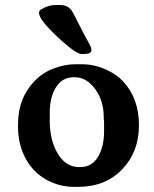

<svg xmlns="http://www.w3.org/2000/svg" viewBox="-20 -725 611 763"><path d="M177.7 -277.3V-245.1Q177.7 -167.5 209.7 -114.3Q241.7 -61 293.9 -61H298.8Q345.2 -61 369.4 -101.6Q393.6 -142.1 393.6 -203.6V-240.2L392.6 -250.5Q392.1 -255.9 392.1 -260.7Q392.1 -325.2 357.9 -371.6Q323.7 -418 276.9 -418H272Q228 -418 202.9 -378.9Q177.7 -339.8 177.7 -277.3ZM200.2 -705.1H219.2Q249.5 -705.1 265.6 -682.1Q270 -675.8 293.7 -628.7Q317.4 -581.5 330.3 -559.1Q343.3 -536.6 343.3 -527.8V-525.4Q343.3 -510.3 310.1 -510.3H304.7Q283.7 -510.3 224.6 -563.5Q135.3 -644 135.3 -672.9V-675.8Q135.3 -682.6 144 -688Q172.4 -705.1 200.2 -705.1ZM289.1 17.6H272Q228.5 17.6 186.5 0Q102.5 -35.2 68.4 -124.5Q51.3 -169.4 51.3 -225.1L51.8 -233.4Q51.8 -334.5 116.7 -402.3Q148.9 -436 193.1 -452.9Q237.3 -469.7 280.3 -469.7H305.2Q352.1 -469.7 397.5 -450.2Q442.9 -430.7 471.2 -399.4Q532.2 -332.5 532.2 -227.1Q532.2 -121.6 465.3 -51.8Q398.9 17.6 289.1 17.6Z"/></svg>

Font: Averia Serif Libre RX
Style: Bold
Weight: 700
Version: Version 1.002